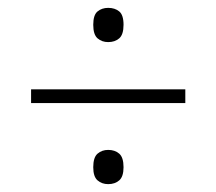

<svg xmlns="http://www.w3.org/2000/svg" viewBox="-20 -602 550 488"><path d="M255 -495Q239 -495 228 -504.5Q217 -514 217 -539Q217 -564 228 -573Q239 -582 255 -582Q272 -582 283 -573Q294 -564 294 -539Q294 -514 283 -504.5Q272 -495 255 -495ZM59 -340V-375H451V-340ZM255 -134Q239 -134 228 -143.5Q217 -153 217 -177Q217 -202 228 -211.5Q239 -221 255 -221Q272 -221 283 -211.5Q294 -202 294 -177Q294 -153 283 -143.5Q272 -134 255 -134Z"/></svg>

Font: Noto Serif Tamil SemiCondensed ExtraLight
Style: Regular
Weight: 200
Width: 4
Designer: Indian Type Foundry, Tom Grace, and the Monotype Design Team
Foundry: Monotype Imaging Inc.
Version: Version 2.004; ttfautohint (v1.8.4.7-5d5b)